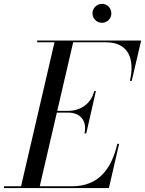

<svg xmlns="http://www.w3.org/2000/svg" viewBox="-65 -956 738 976"><path d="M405 -888C405 -861.5 427 -840 453.5 -840C480 -840 501 -861.5 501 -888C501 -914.5 480 -936.5 453.5 -936.5C427 -936.5 405 -914.5 405 -888ZM283 -383.5C340 -383.5 379 -345 364.5 -278H373.5L422.5 -493H413.5C398.5 -426 340 -392.5 283 -392.5H226L307 -741H474C591 -741 620.5 -652 595.5 -545H604.5L652.5 -750H124V-741H212L42 -9H-45V0H488.5L540.5 -225H531.5C502 -98 437 -9 300 -9H137L224 -383.5Z"/></svg>

Font: Bodoni* 24pt
Style: Italic
Weight: 400
Italic angle: -13°
Version: Version 2.3